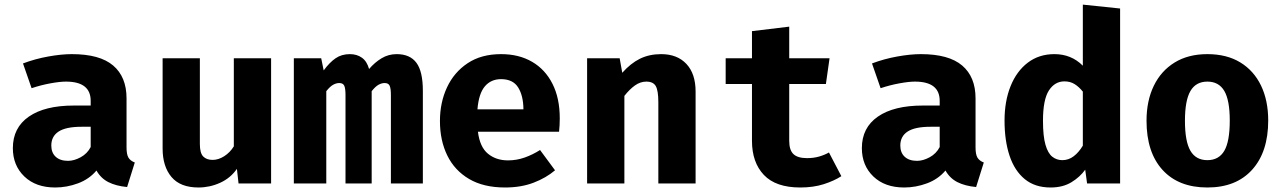

<svg xmlns="http://www.w3.org/2000/svg" viewBox="-20 -798 5578 835"><path d="M530.3 -156.9Q530.3 -126.2 538.7 -112.3Q547.2 -98.5 566.2 -91.3L532.8 15.4Q484.6 10.8 451.5 -5.9Q418.5 -22.6 399.5 -56.4Q368.2 -19 319.5 -0.8Q270.8 17.4 220 17.4Q135.9 17.4 85.9 -30.5Q35.9 -78.5 35.9 -153.8Q35.9 -242.6 105.4 -290.8Q174.9 -339 301 -339H374.4V-359.5Q374.4 -443.1 266.7 -443.1Q240.5 -443.1 199.5 -435.6Q158.5 -428.2 117.4 -414.4L80 -522.1Q132.8 -542.1 190 -552.3Q247.2 -562.6 292.3 -562.6Q413.8 -562.6 472.1 -513.1Q530.3 -463.6 530.3 -370.3ZM275.9 -98.5Q302.1 -98.5 330.8 -114.1Q359.5 -129.7 374.4 -158.5V-246.7H334.4Q266.7 -246.7 234.9 -225.9Q203.1 -205.1 203.1 -165.1Q203.1 -133.8 222.3 -116.2Q241.5 -98.5 275.9 -98.5Z M849.2 -544.6V-171.8Q849.2 -132.3 863.8 -117.4Q878.5 -102.6 904.6 -102.6Q929.7 -102.6 954.9 -118.5Q980 -134.4 996.9 -161.5V-544.6H1159V0H1017.4L1010.3 -63.6Q982.6 -23.6 937.4 -3.1Q892.3 17.4 843.1 17.4Q764.1 17.4 725.6 -28.5Q687.2 -74.4 687.2 -151.8V-544.6Z M1705.1 -562.6Q1763.1 -562.6 1791 -524.9Q1819 -487.2 1819 -403.1V0H1680V-384.6Q1680 -413.3 1674.6 -425.1Q1669.2 -436.9 1652.8 -436.9Q1640 -436.9 1626.4 -429.5Q1612.8 -422.1 1596.4 -401.5V0H1482.6V-384.6Q1482.6 -413.3 1477.2 -425.1Q1471.8 -436.9 1455.4 -436.9Q1442.6 -436.9 1429 -429.5Q1415.4 -422.1 1399 -401.5V0H1257.9V-544.6H1376.9L1387.7 -491.8Q1413.3 -526.7 1439.5 -544.6Q1465.6 -562.6 1501.5 -562.6Q1532.3 -562.6 1554.1 -546.9Q1575.9 -531.3 1585.1 -497.9Q1609.7 -526.7 1639.5 -544.6Q1669.2 -562.6 1705.1 -562.6Z M2058.5 -225.1Q2066.7 -158.5 2102.1 -129.5Q2137.4 -100.5 2189.2 -100.5Q2226.7 -100.5 2261.5 -112.8Q2296.4 -125.1 2328.7 -145.6L2393.8 -57.4Q2355.4 -24.6 2300.8 -3.6Q2246.2 17.4 2176.4 17.4Q2083.1 17.4 2020 -19.7Q1956.9 -56.9 1925.1 -122.1Q1893.3 -187.2 1893.3 -271.8Q1893.3 -352.3 1924.1 -418.2Q1954.9 -484.1 2014.1 -523.3Q2073.3 -562.6 2159 -562.6Q2236.9 -562.6 2294.1 -529.2Q2351.3 -495.9 2382.8 -433.3Q2414.4 -370.8 2414.4 -283.1Q2414.4 -269.2 2413.6 -253.3Q2412.8 -237.4 2411.3 -225.1ZM2159 -453.8Q2115.4 -453.8 2088.7 -422.6Q2062.1 -391.3 2056.4 -322.6H2256.4Q2255.9 -382.1 2233.3 -417.9Q2210.8 -453.8 2159 -453.8Z M2533.3 0V-544.6H2674.9L2686.2 -481.5Q2722.6 -522.6 2763.1 -542.6Q2803.6 -562.6 2855.4 -562.6Q2925.1 -562.6 2965.1 -520Q3005.1 -477.4 3005.1 -400V0H2843.1V-353.3Q2843.1 -403.6 2832.1 -423.3Q2821 -443.1 2790.8 -443.1Q2765.1 -443.1 2741.8 -426.7Q2718.5 -410.3 2695.4 -381V0Z M3639 -31.8Q3607.2 -11.3 3562.1 3.1Q3516.9 17.4 3460.5 17.4Q3353.8 17.4 3302.1 -37.2Q3250.3 -91.8 3250.3 -185.6V-432.8H3135.9V-544.6H3250.3V-662.6L3412.3 -682.1V-544.6H3587.7L3571.8 -432.8H3412.3V-185.6Q3412.3 -145.1 3430.8 -127.7Q3449.2 -110.3 3489.7 -110.3Q3518.5 -110.3 3542.3 -117.2Q3566.2 -124.1 3585.1 -134.9Z M4222.6 -156.9Q4222.6 -126.2 4231 -112.3Q4239.5 -98.5 4258.5 -91.3L4225.1 15.4Q4176.9 10.8 4143.8 -5.9Q4110.8 -22.6 4091.8 -56.4Q4060.5 -19 4011.8 -0.8Q3963.1 17.4 3912.3 17.4Q3828.2 17.4 3778.2 -30.5Q3728.2 -78.5 3728.2 -153.8Q3728.2 -242.6 3797.7 -290.8Q3867.2 -339 3993.3 -339H4066.7V-359.5Q4066.7 -443.1 3959 -443.1Q3932.8 -443.1 3891.8 -435.6Q3850.8 -428.2 3809.7 -414.4L3772.3 -522.1Q3825.1 -542.1 3882.3 -552.3Q3939.5 -562.6 3984.6 -562.6Q4106.2 -562.6 4164.4 -513.1Q4222.6 -463.6 4222.6 -370.3ZM3968.2 -98.5Q3994.4 -98.5 4023.1 -114.1Q4051.8 -129.7 4066.7 -158.5V-246.7H4026.7Q3959 -246.7 3927.2 -225.9Q3895.4 -205.1 3895.4 -165.1Q3895.4 -133.8 3914.6 -116.2Q3933.8 -98.5 3968.2 -98.5Z M4689.2 -777.9 4851.3 -761V0H4707.7L4699.5 -60Q4676.9 -28.2 4639.5 -5.4Q4602.1 17.4 4548.7 17.4Q4481 17.4 4436.7 -19Q4392.3 -55.4 4370.5 -120.8Q4348.7 -186.2 4348.7 -273.8Q4348.7 -357.9 4374.9 -423.1Q4401 -488.2 4449.7 -525.4Q4498.5 -562.6 4565.6 -562.6Q4639 -562.6 4689.2 -512.3ZM4609.2 -444.1Q4567.2 -444.1 4541.5 -404.4Q4515.9 -364.6 4515.9 -272.8Q4515.9 -205.6 4526.7 -168.5Q4537.4 -131.3 4556.4 -116.4Q4575.4 -101.5 4600 -101.5Q4627.2 -101.5 4649.5 -118.5Q4671.8 -135.4 4689.2 -164.6V-399.5Q4672.3 -420.5 4653.3 -432.3Q4634.4 -444.1 4609.2 -444.1Z M5230.8 -562.6Q5314.9 -562.6 5373.8 -526.7Q5432.8 -490.8 5464.1 -425.9Q5495.4 -361 5495.4 -273.8Q5495.4 -137.4 5425.6 -60Q5355.9 17.4 5230.8 17.4Q5105.6 17.4 5035.9 -59Q4966.2 -135.4 4966.2 -272.8Q4966.2 -359.5 4997.7 -424.6Q5029.2 -489.7 5088.5 -526.2Q5147.7 -562.6 5230.8 -562.6ZM5230.8 -443.1Q5181 -443.1 5157.2 -402.3Q5133.3 -361.5 5133.3 -272.8Q5133.3 -182.6 5157.2 -142.1Q5181 -101.5 5230.8 -101.5Q5280.5 -101.5 5304.4 -142.1Q5328.2 -182.6 5328.2 -273.8Q5328.2 -362.1 5304.4 -402.6Q5280.5 -443.1 5230.8 -443.1Z"/></svg>

Font: FiraCode Nerd Font
Style: Bold
Weight: 700
Designer: Carrois Corporate, Edenspiekermann AG, Nikita Prokopov
Foundry: Carrois Corporate, Edenspiekermann AG, Nikita Prokopov
Version: Version 6.002;Nerd Fonts 2.1.0